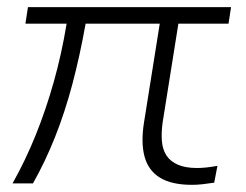

<svg xmlns="http://www.w3.org/2000/svg" viewBox="-20 -512 686 536"><path d="M516 4Q459 4 426.5 -16Q394 -36 383.5 -75Q373 -114 382 -170L426 -446H219Q203 -356 182 -277Q161 -198 133.5 -129Q106 -60 72 0H15Q51 -64 79.5 -134.5Q108 -205 130 -283Q152 -361 166 -446H51L58 -492H625L618 -446H478L434 -170Q430 -141 432 -117.5Q434 -94 445 -77.5Q456 -61 477 -52Q498 -43 530 -43Q543 -43 556.5 -44.5Q570 -46 587 -49L578 -2Q558 1 543.5 2.5Q529 4 516 4Z"/></svg>

Font: Nunito Sans 7pt SemiExpanded ExtraLight
Style: Italic
Weight: 250
Width: 6
Italic angle: -9°
Designer: Vernon Adams
Foundry: Vernon Adams
Version: Version 3.101;gftools[0.9.27]